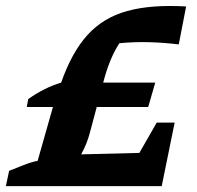

<svg xmlns="http://www.w3.org/2000/svg" viewBox="-55 -633 669 653"><path d="M-35 0 -24 -52Q0 -61 24 -71Q48 -81 73 -86L125 -269H36L41 -296Q96 -335 153 -352Q189 -455 242.5 -514Q296 -573 377.5 -595.5Q459 -618 578 -611L553 -482Q503 -488 453 -489.5Q403 -491 351 -486Q317 -434 296 -352H473L449 -269H274L251 -183Q241 -144 221 -108L419 -113L478 -216H539L495 0Z"/></svg>

Font: Piazzolla
Style: Bold Italic
Weight: 700
Italic angle: -11.3°
Designer: Juan Pablo del Peral
Foundry: Huerta Tipografica
Version: Version 1.330